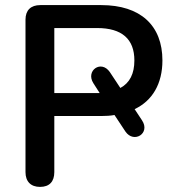

<svg xmlns="http://www.w3.org/2000/svg" viewBox="-20 -725 686 753"><path d="M137 8C174 8 193 -13 193 -50V-270H377C395 -270 414 -271 429 -274L472 -209C505 -161 571 -202 537 -253L508 -297C578 -330 617 -397 617 -488C617 -625 531 -705 377 -705H138C101 -705 80 -685 80 -648V-50C80 -13 101 8 137 8ZM193 -615H361C458 -615 507 -572 507 -488C507 -436 489 -400 452 -380L411 -442C377 -492 315 -448 346 -399L371 -360H361H193Z"/></svg>

Font: SN Pro Medium
Style: Regular
Weight: 500
Designer: Tobias Whetton
Foundry: Supernotes
Version: Version 1.003;Glyphs 3.3 (3324)